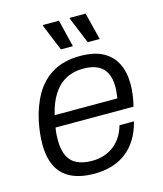

<svg xmlns="http://www.w3.org/2000/svg" viewBox="-110 -805 762 899"><g transform="rotate(-15 270.5 -355.5)"><path d="M238 12Q170 12 125 -10Q80 -32 58 -75.5Q36 -119 36 -183Q36 -210 39 -237Q42 -264 47 -289Q62 -362 94 -418Q126 -474 180 -506Q234 -538 314 -538Q381 -538 423.5 -515Q466 -492 487 -450Q508 -408 508 -349Q508 -326 504.5 -299Q501 -272 494 -244H116Q113 -228 112 -213.5Q111 -199 111 -185Q111 -137 125.5 -107Q140 -77 169.5 -63Q199 -49 242 -49Q269 -49 294 -56Q319 -63 341 -78Q363 -93 380.5 -117.5Q398 -142 408 -177H478Q466 -129 444 -93.5Q422 -58 391 -34.5Q360 -11 321 0.5Q282 12 238 12ZM127 -301H431Q433 -317 434.5 -330.5Q436 -344 436 -357Q436 -396 422.5 -423Q409 -450 381.5 -463.5Q354 -477 311 -477Q264 -477 227 -457Q190 -437 165 -397.5Q140 -358 127 -301ZM365 -591 312 -720 314 -723H390L423 -591ZM235 -591 182 -720 184 -723H261L293 -591Z"/></g></svg>

Font: Archivo SemiBold Light
Style: Italic
Weight: 300
Italic angle: -10°
Version: Version 2.001